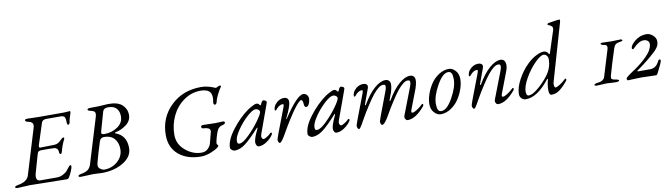

<svg xmlns="http://www.w3.org/2000/svg" viewBox="-36 -1293 6640 1898"><g transform="rotate(-10 3284.0 -344.0)"><path d="M247 -653Q251 -653 291.5 -651.5Q332 -650 356 -650H611Q626 -650 646 -652L665 -654Q673 -654 673 -644Q673 -639 668 -624.5Q663 -610 656 -586.5Q649 -563 646 -540Q645 -535 639 -529Q633 -523 629 -523Q624 -523 621 -531Q618 -539 618 -546Q618 -592 608 -604Q597 -618 570 -618H426Q386 -618 377 -588L308 -374Q305 -366 307 -357.5Q309 -349 315 -349L460 -352Q499 -353 531 -389Q548 -408 559 -408Q563 -408 566 -403.5Q569 -399 566 -392Q537 -337 520 -269Q514 -252 507 -252Q492 -252 492 -275Q492 -296 480 -307.5Q468 -319 455 -320Q432 -322 330 -322Q309 -322 298 -316.5Q287 -311 282 -291L231 -113Q207 -30 265 -30H430Q463 -30 491.5 -45.5Q520 -61 531.5 -74Q543 -87 565 -116Q572 -126 581 -126Q589 -126 589 -114Q589 -101 575 -67Q561 -33 547 -11Q537 5 524 5Q446 5 320 2Q194 -1 154 -1Q130 -1 92 2Q54 5 29 5Q5 5 5 -6Q5 -18 41 -24Q131 -40 149 -99L286 -549Q297 -584 286 -599.5Q275 -615 241 -622Q216 -627 216 -642Q216 -653 247 -653Z M957 -343Q920 -343 909 -307Q870 -184 850 -108Q840 -73 850 -56Q856 -46 872.5 -35.5Q889 -25 905 -25Q982 -25 1038.5 -75Q1095 -125 1095 -198Q1095 -263 1059 -303Q1023 -343 957 -343ZM874 4Q868 4 838 2Q808 0 787 0Q764 0 728.5 2.5Q693 5 665 5Q641 5 641 -6Q641 -18 677 -24Q716 -31 739 -48Q762 -65 773 -99L910 -549Q921 -585 912.5 -599.5Q904 -614 870 -621Q843 -626 843 -638Q843 -650 876 -650Q893 -650 915 -650.5Q937 -651 950 -651Q966 -651 1004 -654Q1042 -657 1051 -657Q1151 -658 1194.5 -616Q1238 -574 1238 -517Q1238 -458 1188 -419.5Q1138 -381 1077 -369Q1072 -368 1070.5 -366Q1069 -364 1070 -362Q1071 -360 1074 -359Q1182 -320 1182 -193Q1182 -106 1091 -51Q1000 4 874 4ZM966 -371Q1040 -371 1098.5 -410.5Q1157 -450 1157 -516Q1157 -566 1130 -595.5Q1103 -625 1047 -625Q1002 -625 993 -594Q943 -418 940 -408Q933 -384 939.5 -377.5Q946 -371 966 -371Z M2179 -629Q2160 -603 2139 -560.5Q2118 -518 2112 -487Q2111 -480 2105 -473.5Q2099 -467 2094 -467Q2085 -467 2081 -475Q2077 -483 2079 -493Q2093 -562 2070 -593Q2044 -628 1976 -628Q1881 -628 1803.5 -571.5Q1726 -515 1685.5 -427.5Q1645 -340 1645 -242Q1645 -148 1719.5 -85.5Q1794 -23 1881 -23Q1921 -23 1945.5 -48Q1970 -73 1977 -100L2005 -208Q2009 -223 2003 -233.5Q1997 -244 1984.5 -248.5Q1972 -253 1962 -254.5Q1952 -256 1942 -256Q1932 -256 1925.5 -261.5Q1919 -267 1919 -274Q1919 -290 1943 -290Q1966 -290 2002 -288.5Q2038 -287 2061 -287Q2077 -287 2103 -288.5Q2129 -290 2145 -290Q2149 -290 2154 -286Q2159 -282 2159 -276Q2159 -269 2151 -263.5Q2143 -258 2134 -256Q2093 -249 2077 -213Q2064 -186 2052.5 -143.5Q2041 -101 2041 -88Q2041 -83 2045 -76.5Q2049 -70 2052.5 -66Q2056 -62 2055 -60Q2052 -54 2037 -42Q2017 -26 1966.5 -6Q1916 14 1868 14Q1732 14 1646.5 -57Q1561 -128 1561 -254Q1561 -429 1681.5 -546Q1802 -663 1986 -663Q2022 -663 2055 -654.5Q2088 -646 2107.5 -637.5Q2127 -629 2129 -629Q2135 -629 2149.5 -637Q2164 -645 2172 -645Q2180 -645 2181.5 -639Q2183 -633 2179 -629Z M2450 14Q2436 14 2427.5 0.5Q2419 -13 2419 -30Q2419 -66 2461 -153Q2471 -173 2463 -171Q2461 -171 2459 -168Q2366 -65 2312 -25.5Q2258 14 2207 14Q2194 14 2179 2.5Q2164 -9 2164 -21Q2164 -97 2240 -197Q2316 -297 2406 -362Q2428 -377 2456.5 -391.5Q2485 -406 2495 -406Q2516 -406 2528 -387Q2534 -377 2540 -388Q2556 -426 2567 -426Q2580 -426 2590.5 -419.5Q2601 -413 2601 -406Q2601 -400 2594 -381L2491 -97Q2485 -78 2491 -63.5Q2497 -49 2510 -49Q2518 -49 2541.5 -63.5Q2565 -78 2574 -88Q2579 -95 2587 -98.5Q2595 -102 2598 -90Q2598 -83 2588 -70Q2569 -41 2529 -13.5Q2489 14 2450 14ZM2479 -353Q2448 -353 2391 -301Q2334 -249 2288.5 -182Q2243 -115 2243 -77Q2243 -57 2247.5 -51.5Q2252 -46 2266 -46Q2299 -46 2361 -106.5Q2423 -167 2471 -234Q2519 -301 2519 -321Q2519 -334 2506 -343.5Q2493 -353 2479 -353Z M2870 -298Q2846 -267 2802.5 -198.5Q2759 -130 2730 -78Q2678 17 2658 17Q2651 17 2646 5Q2641 -7 2641 -17Q2641 -24 2663 -84L2750 -312Q2755 -324 2757 -331.5Q2759 -339 2760 -345Q2761 -351 2759 -353.5Q2757 -356 2752 -356Q2715 -356 2680 -310Q2676 -305 2671 -306Q2666 -307 2665 -314Q2664 -323 2669.5 -339.5Q2675 -356 2682 -364Q2721 -414 2775 -414Q2796 -414 2808 -402Q2820 -390 2820 -369Q2820 -328 2764 -212Q2760 -205 2762.5 -203.5Q2765 -202 2768 -208Q2907 -419 2969 -419Q2991 -419 3005 -403Q3019 -387 3019 -366Q3019 -341 3007.5 -314.5Q2996 -288 2977 -288Q2959 -288 2957 -323Q2955 -364 2938 -364Q2921 -364 2870 -298Z M3229 14Q3215 14 3206.5 0.5Q3198 -13 3198 -30Q3198 -66 3240 -153Q3250 -173 3242 -171Q3240 -171 3238 -168Q3145 -65 3091 -25.5Q3037 14 2986 14Q2973 14 2958 2.5Q2943 -9 2943 -21Q2943 -97 3019 -197Q3095 -297 3185 -362Q3207 -377 3235.5 -391.5Q3264 -406 3274 -406Q3295 -406 3307 -387Q3313 -377 3319 -388Q3335 -426 3346 -426Q3359 -426 3369.5 -419.5Q3380 -413 3380 -406Q3380 -400 3373 -381L3270 -97Q3264 -78 3270 -63.5Q3276 -49 3289 -49Q3297 -49 3320.5 -63.5Q3344 -78 3353 -88Q3358 -95 3366 -98.5Q3374 -102 3377 -90Q3377 -83 3367 -70Q3348 -41 3308 -13.5Q3268 14 3229 14ZM3258 -353Q3227 -353 3170 -301Q3113 -249 3067.5 -182Q3022 -115 3022 -77Q3022 -57 3026.5 -51.5Q3031 -46 3045 -46Q3078 -46 3140 -106.5Q3202 -167 3250 -234Q3298 -301 3298 -321Q3298 -334 3285 -343.5Q3272 -353 3258 -353Z M3776 -309Q3786 -336 3785.5 -350.5Q3785 -365 3779.5 -368Q3774 -371 3764 -372Q3724 -374 3661 -297Q3636 -267 3591.5 -198.5Q3547 -130 3518 -78Q3474 2 3464 12Q3458 17 3452 17Q3445 17 3440 5Q3435 -7 3435 -17Q3435 -24 3457 -84L3544 -312Q3549 -324 3551 -331.5Q3553 -339 3554 -345Q3555 -351 3553 -353.5Q3551 -356 3546 -356Q3509 -356 3474 -310Q3470 -305 3465 -306Q3460 -307 3459 -314Q3458 -323 3463.5 -339.5Q3469 -356 3476 -364Q3514 -413 3569 -414Q3593 -414 3605.5 -401.5Q3618 -389 3607 -360L3553 -212Q3550 -205 3554.5 -203.5Q3559 -202 3562 -208Q3621 -309 3681.5 -361.5Q3742 -414 3793 -414Q3827 -414 3838 -385Q3849 -356 3826 -282L3800 -212Q3797 -205 3801.5 -203.5Q3806 -202 3809 -208Q3868 -309 3928.5 -361.5Q3989 -414 4040 -414Q4074 -414 4085.5 -384.5Q4097 -355 4073 -282L3998 -86Q3983 -50 4003 -50Q4017 -50 4042.5 -66Q4068 -82 4084 -95.5Q4100 -109 4109 -118Q4110 -119 4112 -119Q4120 -119 4120 -110Q4120 -102 4116 -96Q4025 14 3944 14Q3929 14 3920 -2Q3911 -18 3918 -36L4023 -309Q4033 -336 4032.5 -350.5Q4032 -365 4026.5 -368Q4021 -371 4011 -372Q3971 -374 3908 -297Q3883 -267 3838.5 -198.5Q3794 -130 3765 -78Q3713 17 3686 17Q3679 17 3674 5Q3669 -7 3669 -17Q3669 -24 3691 -84Z M4525 -296Q4525 -250 4506.5 -196.5Q4488 -143 4456.5 -96Q4425 -49 4376.5 -17.5Q4328 14 4275 14Q4241 14 4210.5 -18.5Q4180 -51 4180 -104Q4180 -150 4198.5 -203.5Q4217 -257 4248.5 -304Q4280 -351 4328.5 -382.5Q4377 -414 4430 -414Q4464 -414 4494.5 -381.5Q4525 -349 4525 -296ZM4461 -304Q4461 -344 4451.5 -364Q4442 -384 4418 -384Q4362 -384 4303 -278Q4244 -172 4244 -96Q4244 -56 4253.5 -36Q4263 -16 4287 -16Q4343 -16 4402 -122Q4461 -228 4461 -304Z M4826 -36 4931 -309Q4941 -336 4940.5 -350.5Q4940 -365 4934.5 -368Q4929 -371 4919 -372Q4879 -374 4816 -297Q4791 -267 4746.5 -198.5Q4702 -130 4673 -78Q4629 2 4619 12Q4613 17 4607 17Q4600 17 4595 5Q4590 -7 4590 -17Q4590 -24 4612 -84L4699 -312Q4704 -324 4706 -331.5Q4708 -339 4709 -345Q4710 -351 4708 -353.5Q4706 -356 4701 -356Q4664 -356 4629 -310Q4625 -305 4620 -306Q4615 -307 4614 -314Q4613 -323 4618.5 -339.5Q4624 -356 4631 -364Q4669 -413 4724 -414Q4748 -414 4760.5 -401.5Q4773 -389 4762 -360L4708 -212Q4705 -205 4709.5 -203.5Q4714 -202 4717 -208Q4776 -309 4836.5 -361.5Q4897 -414 4948 -414Q4969 -414 4982 -401.5Q4995 -389 4997.5 -359.5Q5000 -330 4981 -282L4906 -86Q4891 -50 4911 -50Q4925 -50 4950.5 -66Q4976 -82 4992 -95.5Q5008 -109 5017 -118Q5018 -119 5020 -119Q5028 -119 5028 -110Q5028 -102 5024 -96Q4933 14 4852 14Q4837 14 4828 -2Q4819 -18 4826 -36Z M5139 -61Q5139 -18 5164 -18Q5201 -18 5260 -67.5Q5319 -117 5363 -175Q5420 -249 5420 -337Q5420 -357 5407.5 -373Q5395 -389 5376 -389Q5345 -389 5288 -332Q5231 -275 5185 -195Q5139 -115 5139 -61ZM5428 -107Q5422 -87 5425.5 -68.5Q5429 -50 5438 -50Q5452 -50 5477.5 -66Q5503 -82 5519 -95.5Q5535 -109 5544 -118Q5545 -119 5547 -119Q5556 -119 5556 -110Q5556 -104 5551 -96Q5506 -41 5468.5 -13.5Q5431 14 5388 14Q5362 14 5362 -36Q5362 -87 5376 -136Q5379 -148 5374 -148Q5372 -148 5370 -146Q5246 14 5129 14Q5105 14 5087 -3.5Q5069 -21 5069 -47Q5069 -110 5111 -190Q5153 -270 5216 -331Q5257 -371 5303.5 -395.5Q5350 -420 5386 -420Q5396 -420 5408.5 -412.5Q5421 -405 5427 -394Q5435 -377 5441 -392L5512 -611Q5520 -636 5509 -648.5Q5498 -661 5482.5 -666Q5467 -671 5467 -675Q5467 -685 5475 -688Q5483 -691 5501 -693Q5573 -705 5590 -705Q5601 -705 5593 -677Z M5928 -68 6009 -333Q6012 -342 6012 -349Q6012 -356 6011.5 -360.5Q6011 -365 6007.5 -369Q6004 -373 6002 -375Q6000 -377 5993.5 -378.5Q5987 -380 5985 -380.5Q5983 -381 5975 -382.5Q5967 -384 5966 -384Q5964 -384 5957 -389Q5950 -394 5950 -396Q5950 -406 5972 -406Q6002 -406 6025 -404.5Q6048 -403 6064 -403Q6080 -403 6103.5 -404.5Q6127 -406 6156 -406Q6159 -406 6164.5 -402Q6170 -398 6170 -396Q6170 -387 6149 -384Q6146 -383 6135.5 -381.5Q6125 -380 6121 -378.5Q6117 -377 6108.5 -373.5Q6100 -370 6095.5 -365.5Q6091 -361 6086 -352.5Q6081 -344 6077 -333Q6026 -177 5996 -68Q5995 -54 5994 -46.5Q5993 -39 6002 -34Q6011 -29 6018 -27Q6025 -25 6041 -23Q6046 -22 6048 -22Q6053 -21 6061 -17Q6069 -13 6069 -10Q6069 -5 6058.5 -1Q6048 3 6040 3Q6012 3 5985.5 0.5Q5959 -2 5942 -2Q5923 -2 5893.5 0.5Q5864 3 5838 3Q5834 3 5827 -0.5Q5820 -4 5820 -7Q5820 -12 5829 -16.5Q5838 -21 5846 -22Q5915 -27 5928 -68Z M6390 -65Q6444 -65 6474 -117Q6476 -120 6477.5 -123Q6479 -126 6480 -128Q6481 -130 6482.5 -132.5Q6484 -135 6485 -136Q6486 -137 6487 -138.5Q6488 -140 6489 -141Q6490 -142 6491.5 -142.5Q6493 -143 6494 -143.5Q6495 -144 6497 -144Q6508 -144 6508 -132Q6508 -114 6455 -12Q6446 4 6438 4Q6408 4 6363 2Q6318 0 6289 0Q6259 0 6210 2.5Q6161 5 6156 5Q6154 5 6151.5 3.5Q6149 2 6146.5 -3Q6144 -8 6144 -14Q6145 -26 6217 -74L6230 -82Q6242 -91 6250.5 -96.5Q6259 -102 6276 -115Q6293 -128 6305 -137.5Q6317 -147 6334 -162.5Q6351 -178 6363.5 -190.5Q6376 -203 6389.5 -219.5Q6403 -236 6411 -250.5Q6419 -265 6424.5 -281Q6430 -297 6430 -312Q6430 -334 6414 -346Q6398 -358 6376 -358Q6327 -358 6272 -300Q6264 -290 6257 -290Q6247 -290 6247 -302Q6247 -330 6296.5 -371.5Q6346 -413 6413 -413Q6447 -413 6477 -386Q6507 -359 6507 -326Q6507 -308 6502.5 -292.5Q6498 -277 6486 -261Q6474 -245 6467.5 -238Q6461 -231 6440.5 -213Q6420 -195 6416 -191Q6391 -168 6334 -124.5Q6277 -81 6264 -73Q6256 -69 6266 -66Q6268 -65 6270 -65Z"/></g></svg>

Font: EB Garamond 12
Style: Italic
Weight: 400
Italic angle: -17°
Version: Version 0.016; ttfautohint (v1.8.4)